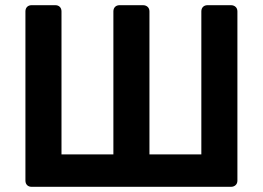

<svg xmlns="http://www.w3.org/2000/svg" viewBox="-20 -720 1013 740"><path d="M102 0Q91 0 84.5 -6.5Q78 -13 78 -24V-676Q78 -687 84.5 -693.5Q91 -700 102 -700H193Q204 -700 210.5 -693.5Q217 -687 217 -676V-125H417V-676Q417 -687 423.5 -693.5Q430 -700 441 -700H531Q542 -700 549 -693.5Q556 -687 556 -676V-125H756V-676Q756 -687 762.5 -693.5Q769 -700 780 -700H870Q881 -700 888 -693.5Q895 -687 895 -676V-24Q895 -13 888 -6.5Q881 0 870 0Z"/></svg>

Font: Fz Rubik Med
Style: Regular
Weight: 500
Designer: Hubert and Fischer
Foundry: Hubert and Fischer
Version: Vit hóa bi FontZin.com